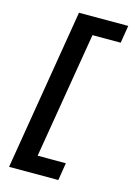

<svg xmlns="http://www.w3.org/2000/svg" viewBox="-141 -896 782 1111"><g transform="rotate(15 250.0 -340.0)"><path d="M29 143 189 -823H484L467 -718H298L172 38H341L324 143Z"/></g></svg>

Font: Iosevka Curly Extrabold
Style: Italic
Weight: 800
Italic angle: -9°
Monospace: yes
Designer: Belleve Invis
Foundry: Belleve Invis
Version: Version 22.1.2; ttfautohint (v1.8.4)